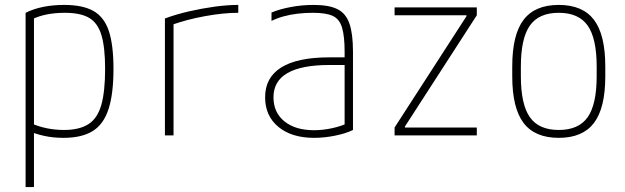

<svg xmlns="http://www.w3.org/2000/svg" viewBox="-20 -550 2540 780"><path d="M84 -498Q148 -530 241 -530Q316 -530 359.5 -505.5Q403 -481 422 -424.5Q441 -368 441 -270Q441 -169 421 -107Q401 -45 356.5 -17.5Q312 10 238 10Q196 10 159.5 2Q123 -6 94 -19L107 -49Q136 -36 170 -29Q204 -22 240 -22Q302 -22 339 -45.5Q376 -69 391.5 -123.5Q407 -178 407 -270Q407 -358 392 -407.5Q377 -457 342 -477.5Q307 -498 243 -498Q203 -498 168.5 -491Q134 -484 105 -469L118 -494V210H84Z M650 -475Q696 -492 748.5 -504Q801 -516 852.5 -523Q904 -530 948 -530V-498Q888 -498 813.5 -484.5Q739 -471 675 -448L685 -466V0H650Z M1256 10Q1165 10 1111 -34.5Q1057 -79 1057 -155Q1057 -235 1122.5 -276Q1188 -317 1318 -317H1397V-286H1319Q1091 -286 1091 -155Q1091 -93 1135.5 -57Q1180 -21 1256 -21Q1292 -21 1330.5 -29.5Q1369 -38 1394 -51L1380 -26V-340Q1380 -403 1369.5 -438Q1359 -473 1331.5 -485.5Q1304 -498 1252 -498Q1220 -498 1189.5 -494.5Q1159 -491 1132 -483.5Q1105 -476 1083 -465V-499Q1116 -513 1161.5 -521.5Q1207 -530 1254 -530Q1316 -530 1350.5 -513Q1385 -496 1399.5 -454.5Q1414 -413 1414 -340V-22Q1386 -8 1342 1Q1298 10 1256 10Z M1583 0V-32L1875 -484V-488H1583V-520H1917V-488L1625 -36V-32H1917V0Z M2250 10Q2153 10 2107 -50.5Q2061 -111 2061 -240V-280Q2061 -409 2107 -469.5Q2153 -530 2250 -530Q2347 -530 2393 -469.5Q2439 -409 2439 -280V-240Q2439 -111 2393 -50.5Q2347 10 2250 10ZM2250 -22Q2331 -22 2367.5 -74Q2404 -126 2404 -241V-279Q2404 -394 2367.5 -446Q2331 -498 2250 -498Q2169 -498 2132.5 -446Q2096 -394 2096 -279V-241Q2096 -126 2132.5 -74Q2169 -22 2250 -22Z"/></svg>

Font: M PLUS 1 Code ExtraLight
Style: Regular
Weight: 250
Designer: Coji Morishita
Foundry: UNDERFOREST DESIGN
Version: Version 1.002